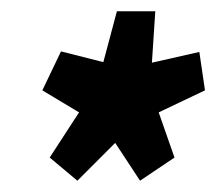

<svg xmlns="http://www.w3.org/2000/svg" viewBox="-20 -744 383 340"><path d="M117 -424 68 -465 120 -545 55 -584 88 -653 163 -634 187 -724H255L249 -633L333 -652L343 -584L261 -545L289 -465L228 -424L184 -491Z"/></svg>

Font: Georama ExtraCondensed ExtraBold
Style: Italic
Weight: 800
Width: 2
Italic angle: -9°
Designer: Jean-Baptiste Levee
Foundry: Production Type
Version: Version 1.000